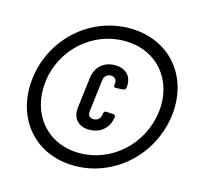

<svg xmlns="http://www.w3.org/2000/svg" viewBox="-104 -817 957 934"><g transform="rotate(15 374.0 -350.0)"><path d="M349 8C550 8 719 -147 745 -352C769 -554 638 -708 437 -708C237 -708 68 -554 43 -352C18 -147 149 8 349 8ZM357 -58C194 -58 88 -185 108 -352C128 -516 266 -642 429 -642C592 -642 699 -516 679 -352C658 -185 520 -58 357 -58ZM373 -180C430 -180 471 -216 478 -271V-272C479 -279 474 -284 467 -284L431 -286C424 -286 419 -281 418 -274L417 -266C414 -247 400 -235 380 -235C362 -235 350 -247 353 -266L373 -431C375 -448 389 -462 408 -462C428 -462 439 -448 437 -431L436 -422C435 -414 438 -410 446 -410L483 -412C490 -412 496 -418 496 -425L497 -426C503 -481 471 -516 414 -516C359 -516 319 -481 312 -426L293 -271C286 -216 318 -180 373 -180Z"/></g></svg>

Font: Barlow Condensed SemiBold
Style: Italic
Weight: 600
Width: 3
Italic angle: -7°
Designer: Jeremy Tribby
Foundry: Tribby Type
Version: Version 1.422;hotconv 1.0.109;makeotfexe 2.5.65596